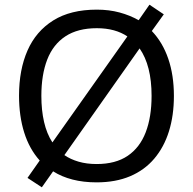

<svg xmlns="http://www.w3.org/2000/svg" viewBox="-20 -766 821 817"><path d="M720 -358Q720 -275 699 -207.5Q678 -140 636.5 -91Q595 -42 533.5 -16Q472 10 391 10Q335 10 288.5 -2Q242 -14 206 -37L158 31L97 -9L149 -83Q105 -132 83 -202Q61 -272 61 -359Q61 -469 97 -551Q133 -633 206.5 -679Q280 -725 392 -725Q444 -725 488.5 -713Q533 -701 570 -680L616 -746L677 -705L626 -634Q672 -586 696 -516Q720 -446 720 -358ZM625 -358Q625 -487 574 -560L254 -106Q280 -88 314.5 -78Q349 -68 391 -68Q472 -68 523.5 -103Q575 -138 600 -203Q625 -268 625 -358ZM156 -358Q156 -297 167.5 -247Q179 -197 203 -160L522 -611Q497 -628 464.5 -637Q432 -646 392 -646Q311 -646 258.5 -611.5Q206 -577 181 -512.5Q156 -448 156 -358Z"/></svg>

Font: Noto Sans Armenian
Style: Regular
Weight: 400
Designer: Monotype Design Team
Foundry: Monotype Imaging Inc.
Version: Version 2.007